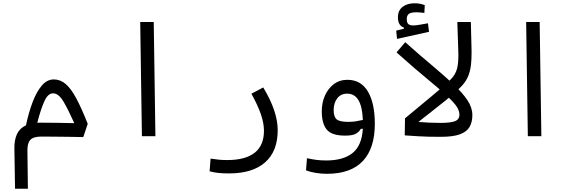

<svg xmlns="http://www.w3.org/2000/svg" viewBox="-20 -827 3556 1166"><path d="M71.3 319.3 67.4 76.2Q66.4 22.9 83.3 -12.9Q100.1 -48.8 137.7 -65.9Q154.3 -144 178.2 -207.3Q202.1 -270.5 234.1 -307.6Q266.1 -344.7 306.6 -344.7Q346.2 -344.7 378.7 -317.1Q411.1 -289.6 443.1 -230Q475.1 -170.4 512.7 -75.2L485.8 5.4Q446.3 4.4 397.9 3.9Q349.1 3.4 304.7 2.9Q260.3 2.4 231.9 2.4Q183.1 2.4 164.6 22Q146 41.5 146.5 87.4L149.4 319.3ZM206.5 -81.5Q216.8 -82 227.5 -82Q272.5 -82 328.9 -81.1Q385.3 -80.1 431.2 -79.1Q395 -160.2 365.5 -210.2Q335.9 -260.3 302.2 -260.3Q270.5 -260.3 248.3 -209.7Q226.1 -159.2 206.5 -81.5Z M841.8 0 831.5 -693.4H913.6L923.8 0Z M1371.6 226.1Q1334.5 226.1 1307.1 223.4Q1279.8 220.7 1252.9 213.4L1258.8 136.2Q1286.1 140.1 1307.9 142.6Q1329.6 145 1360.4 145Q1469.7 145 1526.4 100.8Q1583 56.6 1583 -33.2Q1583 -78.1 1564.5 -132.6Q1545.9 -187 1506.8 -257.8L1578.6 -295.9Q1666.5 -150.9 1666.5 -36.6Q1666.5 91.3 1590.3 158.7Q1514.2 226.1 1371.6 226.1Z M1964.8 228.5Q1932.1 228.5 1898.2 223.1Q1864.3 217.8 1838.4 207.5L1844.2 133.8Q1874.5 140.6 1901.9 144Q1929.2 147.5 1961.4 147.5Q2064.5 147.5 2120.8 102.5Q2177.2 57.6 2183.6 -44.9H2171.4Q2160.6 -25.4 2140.4 -14.4Q2120.1 -3.4 2075.7 -3.4Q1994.6 -3.4 1964.4 -40Q1934.1 -76.7 1934.1 -151.4Q1934.1 -202.6 1953.1 -246.1Q1972.2 -289.6 2007.1 -315.9Q2042 -342.3 2090.3 -342.3Q2171.9 -342.3 2214.1 -271.5Q2256.3 -200.7 2256.3 -74.7Q2256.3 73.7 2183.3 151.1Q2110.4 228.5 1964.8 228.5ZM2183.6 -98.6Q2180.2 -180.2 2156.5 -219.2Q2132.8 -258.3 2088.4 -258.3Q2049.8 -258.3 2028.1 -230Q2006.3 -201.7 2006.3 -158.2Q2006.3 -117.7 2024.4 -102.3Q2042.5 -86.9 2095.2 -86.9Q2119.1 -86.9 2140.1 -90.1Q2161.1 -93.3 2183.6 -98.6Z M2657.2 3.9Q2616.2 3.9 2585 3.2Q2553.7 2.4 2520 0.5Q2486.3 -1.5 2438 -4.9L2439.5 -108.4L2495.6 -87.9Q2545.4 -84 2584.5 -82.3Q2623.5 -80.6 2653.3 -80.6Q2714.8 -80.6 2742.4 -90.8Q2770 -101.1 2770 -131.3Q2770 -168.5 2724.4 -215.1Q2678.7 -261.7 2593.3 -332Q2507.8 -401.9 2388.2 -508.8L2440.9 -570.8Q2531.7 -489.7 2606.9 -427.2Q2681.6 -364.3 2735.8 -313.2Q2790 -262.2 2819.3 -217.5Q2848.6 -172.9 2848.6 -127.9Q2848.6 -85.9 2831.8 -56.4Q2814.9 -26.9 2773.4 -11.5Q2731.9 3.9 2657.2 3.9ZM2391.1 -590.8 2386.2 -641.1 2433.1 -652.8V-659.2Q2396.5 -671.9 2396.5 -721.2Q2396.5 -763.2 2424.6 -785.2Q2452.6 -807.1 2498 -807.1Q2517.1 -807.1 2531.7 -804Q2546.4 -800.8 2559.6 -795.9L2557.1 -748.5Q2545.4 -750 2533 -751.2Q2520.5 -752.4 2509.3 -752.4Q2475.6 -752.4 2462.9 -742.7Q2450.2 -732.9 2450.2 -711.4Q2450.2 -689 2460 -680.7Q2469.7 -672.4 2490.7 -672.4Q2505.9 -672.4 2531.2 -677.2Q2556.6 -681.6 2579.1 -685.5L2585.4 -633.8Z M2496.6 -66.4 2439.5 -108.4Q2518.1 -173.8 2590.8 -233.9Q2663.6 -293.5 2713.9 -341.3Q2746.1 -372.6 2755.9 -411.1Q2763.7 -441.9 2763.7 -490.7Q2763.7 -502.9 2763.2 -516.1L2757.3 -693.4H2839.4L2843.3 -540Q2843.8 -522 2843.8 -505.9Q2843.8 -464.8 2840.3 -433.6Q2835 -389.2 2819.6 -356.4Q2804.2 -323.7 2774.9 -295.4Q2735.4 -256.8 2687.3 -217.8Q2639.2 -178.7 2589.8 -140.6Q2540.5 -102.5 2496.6 -66.4Z M3185.5 0 3175.3 -693.4H3257.3L3267.6 0Z"/></svg>

Font: CaskaydiaMono NF SemiLight
Style: Regular
Weight: 350
Designer: Aaron Bell
Foundry: Saja Typeworks
Version: Version 2111.001; ttfautohint (v1.8.4);Nerd Fonts 3.1.1